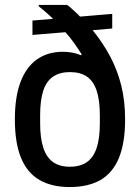

<svg xmlns="http://www.w3.org/2000/svg" viewBox="-20 -743 565 775"><path d="M261 12Q189 12 139.5 -16.5Q90 -45 65 -105.5Q40 -166 40 -261Q40 -352 63 -412.5Q86 -473 129.5 -503.5Q173 -534 234 -534Q254 -534 272.5 -530.5Q291 -527 307 -520L310 -523Q295 -547 279 -569.5Q263 -592 244 -613L111 -602V-660L194 -667Q180 -681 165 -694Q150 -707 135 -719L138 -723H251Q260 -717 269 -708.5Q278 -700 287 -692Q296 -684 303 -676L433 -687V-628L354 -621Q395 -571 424.5 -515.5Q454 -460 469.5 -397.5Q485 -335 485 -261Q485 -166 460 -105.5Q435 -45 385.5 -16.5Q336 12 261 12ZM262 -70Q304 -70 330.5 -88.5Q357 -107 370 -145.5Q383 -184 383 -245V-277Q383 -339 370 -377.5Q357 -416 330.5 -434Q304 -452 262 -452Q221 -452 194 -433.5Q167 -415 154.5 -376.5Q142 -338 142 -278V-246Q142 -185 155 -146Q168 -107 194.5 -88.5Q221 -70 262 -70Z"/></svg>

Font: Archivo SemiCondensed Medium
Style: Regular
Weight: 500
Width: 4
Designer: Hector Gatti
Foundry: Omnibus-Type
Version: Version 2.001